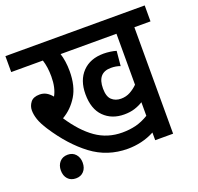

<svg xmlns="http://www.w3.org/2000/svg" viewBox="-118 -749 944 917"><g transform="rotate(-20 354.0 -290.0)"><path d="M626 -541V0H535V-39Q503 -22 468.5 -14Q434 -6 399 -6Q296 -6 216 -66Q136 -126 69 -229Q47 -263 38.5 -288Q30 -313 30 -335Q30 -357 44 -375.5Q58 -394 90 -394Q109 -394 124 -385.5Q139 -377 152 -361Q173 -398 173 -456Q173 -504 161 -541H0V-622H708V-541ZM450 -242Q476 -242 497 -253.5Q518 -265 535 -282V-541H251Q257 -523 260.5 -499.5Q264 -476 264 -450Q264 -374 234 -325Q204 -276 157 -249Q209 -170 267.5 -129Q326 -88 401 -88Q438 -88 470 -96Q502 -104 535 -124V-193Q516 -181 492.5 -173.5Q469 -166 439 -166Q376 -166 336.5 -205.5Q297 -245 297 -320Q297 -391 336.5 -432Q376 -473 444 -473Q460 -473 478 -470.5Q496 -468 508 -464L501 -389Q480 -397 454 -397Q385 -397 385 -317Q385 -276 403.5 -259Q422 -242 450 -242ZM62 -18Q62 -44 77 -61Q92 -78 118 -78Q143 -78 158 -61Q173 -44 173 -18Q173 9 158 25.5Q143 42 118 42Q92 42 77 25.5Q62 9 62 -18Z"/></g></svg>

Font: Noto Sans Condensed Medium
Style: Regular
Weight: 500
Width: 3
Designer: Monotype Design Team
Foundry: Monotype Imaging Inc.
Version: Version 2.013; ttfautohint (v1.8.4.7-5d5b)